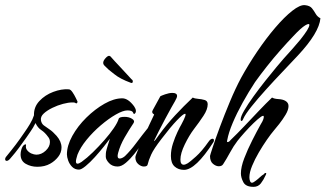

<svg xmlns="http://www.w3.org/2000/svg" viewBox="-49 -648 1265 746"><path d="M96 0Q71 0 51 -11.5Q31 -23 31 -48Q31 -57 34 -67Q38 -81 45.5 -85.5Q53 -90 52 -83Q50 -73 56 -65Q62 -57 72 -52Q84 -47 92 -47Q112 -47 128.5 -62.5Q145 -78 145 -96Q145 -108 138 -116Q126 -133 111.5 -142.5Q97 -152 89 -170L88 -168Q80 -152 70.5 -138.5Q61 -125 53 -113Q38 -92 24.5 -73.5Q11 -55 -10 -31Q-17 -23 -23 -23Q-29 -23 -29 -30Q-29 -34 -26 -38Q-3 -66 12.5 -86.5Q28 -107 47 -135Q57 -149 67.5 -166.5Q78 -184 83 -200Q82 -232 104 -255.5Q126 -279 158 -291Q190 -303 218 -301Q225 -301 232.5 -290Q240 -279 245.5 -267.5Q251 -256 252 -254V-252Q252 -249 249.5 -247Q247 -245 242 -249Q239 -250 232 -250Q217 -250 196 -244.5Q175 -239 154.5 -229Q134 -219 121 -207Q108 -195 110 -181Q112 -168 121 -161Q130 -154 143 -145.5Q156 -137 171 -120Q190 -98 190 -75Q190 -55 177 -38.5Q164 -22 146 -12Q125 0 96 0Z M258 11Q242 11 231.5 0.5Q221 -10 216 -24Q211 -38 211 -48Q211 -82 232 -120Q253 -158 286.5 -191Q320 -224 357 -245Q394 -266 426 -266Q449 -266 472 -235Q474 -232 476.5 -227Q479 -222 479 -217Q479 -208 472 -205Q471 -204 467.5 -211.5Q464 -219 446 -219Q429 -219 401 -203Q373 -187 342.5 -161Q312 -135 287.5 -105Q263 -75 252 -47Q250 -40 248 -33Q246 -26 246 -21Q246 -12 252 -12Q258 -12 268 -19Q289 -34 312 -56.5Q335 -79 356.5 -103.5Q378 -128 393 -150Q408 -172 412 -186Q414 -194 435 -194Q452 -194 464 -186.5Q476 -179 470 -170Q452 -143 435 -113.5Q418 -84 410 -54Q409 -50 408.5 -47Q408 -44 408 -42Q408 -32 416 -32Q425 -32 436 -41Q457 -61 480.5 -92.5Q504 -124 529 -155Q538 -165 541 -165Q544 -165 544 -160Q544 -156 542 -152Q538 -142 531 -131.5Q524 -121 518 -113Q513 -106 501 -88Q489 -70 473 -50Q457 -30 440 -15.5Q423 -1 408 -1Q387 -1 374.5 -14.5Q362 -28 362 -39Q362 -53 363 -58Q365 -68 369.5 -82Q374 -96 378 -109Q370 -98 354 -78Q338 -58 319.5 -37.5Q301 -17 284 -3Q267 11 258 11ZM460 -326Q438 -334 422 -342.5Q406 -351 395 -360Q379 -372 373 -377.5Q367 -383 357 -393Q352 -398 352 -404Q352 -412 361 -422Q370 -432 376 -431Q376 -431 380 -429Q387 -421 397.5 -409.5Q408 -398 413 -393Q423 -383 438.5 -365.5Q454 -348 462 -340Q467 -337 467 -332Q467 -324 460 -326Z M666 12Q644 12 629.5 -1Q615 -14 615 -42Q615 -66 623 -90.5Q631 -115 640.5 -135Q650 -155 656 -165Q678 -206 670 -206Q663 -206 638.5 -180.5Q614 -155 579 -109Q548 -69 538 -46.5Q528 -24 525 -10Q524 -1 510 -1Q499 -1 488 -10.5Q477 -20 477 -37Q477 -42 486 -63Q495 -84 507.5 -112Q520 -140 532 -165Q544 -190 550 -203Q538 -210 545 -221L574 -274Q577 -276 592.5 -281.5Q608 -287 621 -287Q639 -287 639 -275Q639 -269 631 -255Q628 -250 617 -230.5Q606 -211 592.5 -185.5Q579 -160 567.5 -137.5Q556 -115 551 -104Q551 -103 550.5 -102.5Q550 -102 550 -101Q550 -97 557.5 -108Q565 -119 569 -124Q599 -165 631.5 -200Q664 -235 700 -269Q707 -265 720.5 -264Q734 -263 746 -259.5Q758 -256 758 -243Q758 -223 741.5 -198Q725 -173 705 -147Q686 -122 669 -87Q652 -52 652 -28Q652 -8 665 -8Q671 -8 681 -14Q689 -19 712 -39.5Q735 -60 761 -97Q769 -109 777 -109Q781 -109 782 -105.5Q783 -102 781 -97Q711 12 666 12Z M936 78Q906 78 896.5 60Q887 42 887 26Q887 1 900 -33Q913 -67 931 -102.5Q949 -138 964 -165Q971 -176 973.5 -183Q976 -190 976 -194Q976 -202 964.5 -194Q953 -186 936 -169.5Q919 -153 902 -134Q885 -115 874 -101Q858 -80 844.5 -55Q831 -30 818 -10Q813 -2 801 -2Q790 -2 778.5 -11.5Q767 -21 767 -42Q767 -44 777.5 -76Q788 -108 805.5 -155Q823 -202 844.5 -253.5Q866 -305 888 -346Q916 -397 950.5 -448Q985 -499 1020.5 -540.5Q1056 -582 1086.5 -606Q1117 -630 1136 -628Q1155 -626 1163 -616Q1171 -606 1177.5 -594.5Q1184 -583 1196 -577Q1191 -521 1109 -433Q1084 -406 1050.5 -371Q1017 -336 984.5 -300Q952 -264 928 -234Q904 -204 896 -186Q893 -178 889 -178Q886 -178 886 -184Q886 -195 900 -219Q914 -243 936 -273.5Q958 -304 981.5 -333.5Q1005 -363 1024.5 -386.5Q1044 -410 1053 -420Q1071 -440 1088 -459Q1105 -478 1118 -494Q1153 -538 1153 -551Q1153 -559 1137 -549.5Q1121 -540 1091 -508Q1069 -485 1041.5 -454Q1014 -423 988 -390Q962 -357 942 -329Q917 -291 894 -249.5Q871 -208 855 -170Q839 -132 834 -104Q834 -103 833.5 -102Q833 -101 833 -99Q833 -96 835 -96Q841 -96 847 -104Q872 -128 900 -157.5Q928 -187 956 -216.5Q984 -246 1008 -269Q1016 -264 1033 -263Q1050 -262 1060 -256Q1072 -249 1072 -236Q1072 -221 1060.5 -202Q1049 -183 1036 -166.5Q1023 -150 1016 -142Q1004 -128 988 -105Q972 -82 956.5 -55.5Q941 -29 930.5 -3.5Q920 22 920 41Q920 49 922.5 55.5Q925 62 930 62Q935 62 945 54Q953 48 961 40.5Q969 33 976 29Q979 24 983 24Q988 24 983 33Q975 51 964.5 64.5Q954 78 936 78Z"/></svg>

Font: The Nautigal
Style: Bold
Weight: 700
Designer: Robert E. Leuschke
Foundry: Robert E. Leuschke
Version: Version 1.100; ttfautohint (v1.8.3)